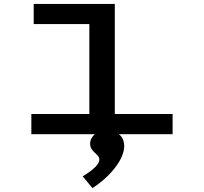

<svg xmlns="http://www.w3.org/2000/svg" viewBox="-20 -685 1040 980"><path d="M140 0H464C449 13 440 30 440 48C440 93 487 99 487 130C487 153 458 181 402 215L452 275C541 218 614 129 614 61C614 35 605 14 587 0H861V-103H566V-665H152V-562H436V-103H140Z"/></svg>

Font: Inconsolata UltraExpanded
Style: Bold
Weight: 700
Width: 9
Monospace: yes
Designer: Raph Levien, Cyreal, Brenton Simpson
Foundry: Raph Levien, Cyreal, Google
Version: Version 3.100